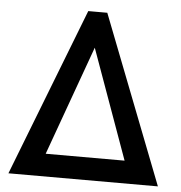

<svg xmlns="http://www.w3.org/2000/svg" viewBox="-51 -745 748 794"><g transform="rotate(5 323.0 -348.5)"><path d="M633.5 0H13L283.5 -697H362.5ZM487 -94 323.5 -548.5 159.5 -94Z"/></g></svg>

Font: Acari Sans Neue SemiBold
Style: Regular
Weight: 600
Designer: Alfredo Marco Pradil (font), Cristiano Sobral (main changes)
Foundry: Hanken Design Co. (font), Cristiano Sobral (main changes)
Version: Version 2.459;March 19, 2022;FontCreator 14.0.0.2808 64-bit;